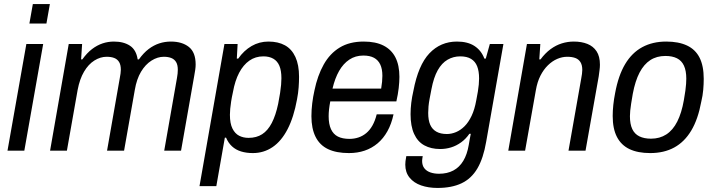

<svg xmlns="http://www.w3.org/2000/svg" viewBox="-20 -743 3521 947"><path d="M125 -627 142 -723H226L209 -627ZM17 0 110 -526H193L100 0Z M227 0 319 -526H385L380 -450H386Q409 -482 434 -501Q459 -520 486 -529Q513 -538 542 -538Q590 -538 621 -517.5Q652 -497 659 -450H665Q688 -482 713 -501Q738 -520 765.5 -529Q793 -538 823 -538Q878 -538 911.5 -511.5Q945 -485 945 -425Q945 -413 943 -399Q941 -385 938 -369L873 0H790L853 -359Q855 -370 856 -380Q857 -390 857 -399Q857 -423 848.5 -437Q840 -451 824.5 -457Q809 -463 788 -463Q757 -463 727 -444Q697 -425 675.5 -389Q654 -353 645 -300L592 0H508L571 -359Q573 -370 574.5 -380Q576 -390 576 -399Q576 -423 567.5 -437Q559 -451 543.5 -457Q528 -463 506 -463Q475 -463 445.5 -444.5Q416 -426 394.5 -389.5Q373 -353 363 -300L310 0Z M964 175 1087 -526H1152L1148 -454H1155Q1183 -494 1221 -516Q1259 -538 1304 -538Q1352 -538 1385.5 -519.5Q1419 -501 1437 -462Q1455 -423 1455 -364Q1455 -340 1453 -312Q1451 -284 1445 -253Q1429 -165 1398.5 -106Q1368 -47 1324.5 -17.5Q1281 12 1227 12Q1195 12 1169 4Q1143 -4 1124.5 -21Q1106 -38 1095 -64H1089L1047 175ZM1206 -63Q1245 -63 1273 -81Q1301 -99 1320.5 -136.5Q1340 -174 1352 -231Q1358 -262 1361.5 -284.5Q1365 -307 1366.5 -325Q1368 -343 1368 -357Q1368 -395 1358 -418.5Q1348 -442 1328 -453.5Q1308 -465 1279 -465Q1240 -465 1210 -444Q1180 -423 1159.5 -384Q1139 -345 1129 -289Q1123 -262 1120 -242Q1117 -222 1115.5 -206.5Q1114 -191 1114 -177Q1114 -134 1126.5 -109Q1139 -84 1159.5 -73.5Q1180 -63 1206 -63Z M1701 12Q1639 12 1598 -7.5Q1557 -27 1536.5 -68Q1516 -109 1516 -170Q1516 -201 1520 -233.5Q1524 -266 1531 -297Q1546 -370 1576.5 -424.5Q1607 -479 1655.5 -508.5Q1704 -538 1774 -538Q1833 -538 1872 -518Q1911 -498 1930.5 -459.5Q1950 -421 1950 -364Q1950 -339 1946.5 -308.5Q1943 -278 1935 -243H1609Q1605 -222 1603 -204Q1601 -186 1601 -170Q1601 -131 1612.5 -106Q1624 -81 1646.5 -69.5Q1669 -58 1704 -58Q1727 -58 1748 -65Q1769 -72 1786.5 -86.5Q1804 -101 1817 -124Q1830 -147 1838 -179H1921Q1911 -132 1891 -96Q1871 -60 1842.5 -36Q1814 -12 1778.5 0Q1743 12 1701 12ZM1620 -306H1860Q1863 -324 1864.5 -339.5Q1866 -355 1866 -369Q1866 -403 1855.5 -425Q1845 -447 1824.5 -458Q1804 -469 1772 -469Q1733 -469 1703 -449Q1673 -429 1652.5 -393Q1632 -357 1620 -306Z M2138 184Q2093 184 2057 171.5Q2021 159 2000 133Q1979 107 1979 69Q1979 62 1980 52Q1981 42 1984 27H2065Q2064 34 2063 39.5Q2062 45 2062 50Q2062 73 2073 87Q2084 101 2103 107.5Q2122 114 2145 114Q2186 114 2216 98Q2246 82 2265 50.5Q2284 19 2292 -28Q2295 -43 2297 -57Q2299 -71 2302 -83H2295Q2278 -58 2254.5 -41Q2231 -24 2205 -16Q2179 -8 2151 -8Q2106 -8 2073 -26Q2040 -44 2022.5 -82.5Q2005 -121 2005 -180Q2005 -207 2008.5 -236Q2012 -265 2019 -295Q2043 -422 2098 -480Q2153 -538 2234 -538Q2287 -538 2320.5 -516Q2354 -494 2369 -454H2376L2396 -526H2463L2378 -44Q2364 38 2334.5 88Q2305 138 2256.5 161Q2208 184 2138 184ZM2184 -82Q2207 -82 2229.5 -91.5Q2252 -101 2271.5 -120.5Q2291 -140 2306 -171.5Q2321 -203 2329 -248Q2334 -273 2337 -291.5Q2340 -310 2341.5 -326Q2343 -342 2343 -356Q2343 -392 2333.5 -416Q2324 -440 2303.5 -452.5Q2283 -465 2250 -465Q2216 -465 2187.5 -448.5Q2159 -432 2139 -396.5Q2119 -361 2108 -303Q2103 -277 2099 -256Q2095 -235 2093.5 -218Q2092 -201 2092 -186Q2092 -150 2102 -127.5Q2112 -105 2132.5 -93.5Q2153 -82 2184 -82Z M2487 0 2579 -526H2645L2640 -450H2646Q2669 -481 2695.5 -500.5Q2722 -520 2751 -529Q2780 -538 2810 -538Q2848 -538 2877 -526.5Q2906 -515 2922.5 -490Q2939 -465 2939 -424Q2939 -411 2937 -396.5Q2935 -382 2933 -366L2868 0H2784L2847 -357Q2849 -368 2850.5 -378.5Q2852 -389 2852 -398Q2852 -422 2843 -436.5Q2834 -451 2817.5 -457Q2801 -463 2778 -463Q2753 -463 2728.5 -452.5Q2704 -442 2682.5 -421Q2661 -400 2645.5 -369.5Q2630 -339 2623 -298L2570 0Z M3187 12Q3126 12 3085 -7.5Q3044 -27 3023 -67.5Q3002 -108 3002 -171Q3002 -197 3005 -225.5Q3008 -254 3014 -284Q3030 -371 3063.5 -427Q3097 -483 3148 -510.5Q3199 -538 3266 -538Q3327 -538 3368.5 -518.5Q3410 -499 3430.5 -458.5Q3451 -418 3451 -354Q3451 -328 3448.5 -299.5Q3446 -271 3439 -242Q3423 -155 3389.5 -99Q3356 -43 3305.5 -15.5Q3255 12 3187 12ZM3191 -59Q3234 -59 3266.5 -80Q3299 -101 3320.5 -143.5Q3342 -186 3353 -249Q3358 -277 3360.5 -296Q3363 -315 3364 -329Q3365 -343 3365 -355Q3365 -394 3353.5 -419Q3342 -444 3319 -455.5Q3296 -467 3262 -467Q3219 -467 3187.5 -446.5Q3156 -426 3134.5 -385Q3113 -344 3101 -280Q3096 -252 3093 -232Q3090 -212 3088.5 -197.5Q3087 -183 3087 -170Q3087 -131 3098.5 -106.5Q3110 -82 3133.5 -70.5Q3157 -59 3191 -59Z"/></svg>

Font: Archivo SemiCondensed
Style: Italic
Weight: 400
Width: 4
Italic angle: -10°
Designer: Hector Gatti
Foundry: Omnibus-Type
Version: Version 2.001